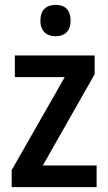

<svg xmlns="http://www.w3.org/2000/svg" viewBox="-20 -769 445 789"><path d="M209 -749C171 -749 146 -729 146 -684C146 -640 172 -620 209 -620C245 -620 270 -640 270 -684C270 -729 246 -749 209 -749ZM377 0V-89H156L369 -464V-541H41V-452H246L28 -70V0Z"/></svg>

Font: Noto Sans UI SemiCondensed Medium
Style: Regular
Weight: 500
Width: 4
Designer: Monotype Design Team
Foundry: Monotype Imaging Inc.
Version: Version 1.901